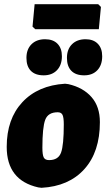

<svg xmlns="http://www.w3.org/2000/svg" viewBox="-20 -883 508 915"><path d="M448 -863 461 -850 451 -744H148L135 -756L145 -863ZM195 -696Q233 -696 254 -674.5Q275 -653 275 -615Q275 -573 251.5 -548.5Q228 -524 188 -524Q148 -524 127 -545.5Q106 -567 106 -607Q106 -648 130 -672Q154 -696 195 -696ZM388 -696Q425 -696 446 -674.5Q467 -653 467 -615Q467 -573 444 -548.5Q421 -524 381 -524Q341 -524 320 -545.5Q299 -567 299 -607Q299 -648 323 -672Q347 -696 388 -696ZM290 -484 306 -482Q376 -466 416 -420.5Q456 -375 456 -301Q456 -159 382 -77Q308 5 178 12L162 10Q12 -24 12 -183Q12 -316 86.5 -396Q161 -476 290 -484ZM255 -348Q209 -348 195.5 -312Q182 -276 182 -179Q182 -145 188.5 -132.5Q195 -120 214 -120Q258 -120 271 -156Q284 -192 284 -290Q284 -323 278 -335.5Q272 -348 255 -348Z"/></svg>

Font: Alegreya Sans SC Black
Style: Italic
Weight: 900
Italic angle: -7°
Designer: Juan Pablo del Peral
Foundry: Huerta Tipografica
Version: Version 2.007